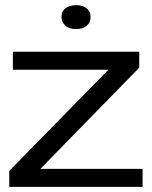

<svg xmlns="http://www.w3.org/2000/svg" viewBox="-20 -726 592 746"><path d="M16 0V-62L401 -455H30V-525H521V-463L137 -70H534V0ZM276 -613Q248 -613 233.5 -626.5Q219 -640 219 -660Q219 -682 234.5 -694Q250 -706 276 -706Q303 -706 317.5 -693Q332 -680 332 -660Q332 -638 316.5 -625.5Q301 -613 276 -613Z"/></svg>

Font: Mona Sans Expanded
Style: Regular
Weight: 400
Width: 7
Designer: Deni Anggara
Foundry: GitHub
Version: Version 2.000